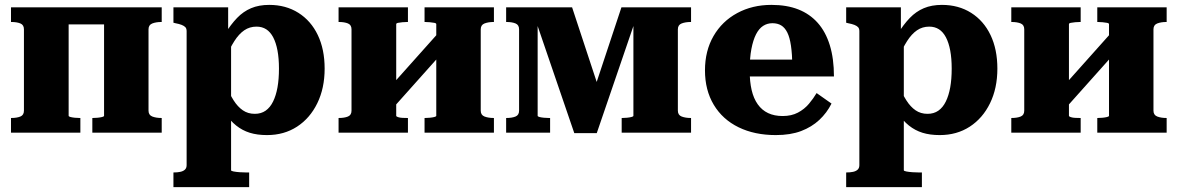

<svg xmlns="http://www.w3.org/2000/svg" viewBox="-20 -543 4821 786"><path d="M78 -90V-423Q78 -441 63.5 -447Q49 -453 26 -453H25V-513H261V-69Q261 -66 268.5 -64Q276 -62 286.5 -61Q297 -60 306 -60H309V0H25V-60H26Q49 -60 63.5 -66Q78 -72 78 -90ZM406 -69V-513H642V-453H641Q619 -453 603.5 -447Q588 -441 588 -423V-90Q588 -72 603.5 -66Q619 -60 641 -60H642V0H358V-60H360Q369 -60 379.5 -61Q390 -62 398 -64Q406 -66 406 -69ZM194 -443V-513H485V-443Z M1000 223H690V163H691Q706 163 718 160.5Q730 158 737 151.5Q744 145 744 133V-415Q744 -426 739 -431.5Q734 -437 724 -441Q714 -445 698 -448L690 -450V-513H914V-381L926 -379V154Q926 157 936.5 159Q947 161 961 162Q975 163 987 163H1000ZM1073 10Q1033 10 1002.5 0.5Q972 -9 947 -29Q922 -49 901 -80L905 -194Q920 -158 936.5 -132Q953 -106 974 -91.5Q995 -77 1023 -77Q1049 -77 1067.5 -90Q1086 -103 1098 -127.5Q1110 -152 1116 -185.5Q1122 -219 1122 -262Q1122 -304 1116 -336Q1110 -368 1098.5 -390Q1087 -412 1070 -423Q1053 -434 1030 -434Q1002 -434 980 -419Q958 -404 939.5 -375Q921 -346 904 -306L900 -403Q925 -443 950.5 -469.5Q976 -496 1008 -509.5Q1040 -523 1082 -523Q1150 -523 1201.5 -490.5Q1253 -458 1281 -399.5Q1309 -341 1309 -262Q1309 -182 1279 -120.5Q1249 -59 1196 -24.5Q1143 10 1073 10Z M1419 -90V-423Q1419 -441 1404.5 -447Q1390 -453 1367 -453H1366V-513H1650V-453H1647Q1638 -453 1627.5 -452Q1617 -451 1609.5 -449.5Q1602 -448 1602 -444V-69Q1602 -66 1609.5 -63.5Q1617 -61 1627.5 -60.5Q1638 -60 1647 -60H1650V0H1366V-60H1367Q1390 -60 1404.5 -66Q1419 -72 1419 -90ZM1766 -69V-444Q1766 -448 1758 -449.5Q1750 -451 1739.5 -452Q1729 -453 1720 -453H1718V-513H2002V-453H2001Q1979 -453 1963.5 -447Q1948 -441 1948 -423V-90Q1948 -72 1963.5 -66Q1979 -60 2001 -60H2002V0H1718V-60H1720Q1729 -60 1739.5 -61Q1750 -62 1758 -64Q1766 -66 1766 -69ZM1580 -91 1535 -140 1785 -420 1830 -371Z M2322 -513 2442 -149 2387 -100 2524 -513H2809V-453H2808Q2786 -453 2770.5 -447Q2755 -441 2755 -423V-90Q2755 -72 2770.5 -66Q2786 -60 2808 -60H2809V0H2525V-60H2527Q2536 -60 2546.5 -61Q2557 -62 2565 -64Q2573 -66 2573 -69V-491L2591 -489L2423 2H2331L2163 -489L2181 -491V-69Q2181 -66 2188.5 -64Q2196 -62 2207 -61Q2218 -60 2227 -60H2232V0H2052V-60H2053Q2076 -60 2090.5 -66Q2105 -72 2105 -90V-423Q2105 -441 2090.5 -447Q2076 -453 2053 -453H2052V-513Z M3049 -254Q3049 -209 3057 -174.5Q3065 -140 3082 -116Q3099 -92 3124.5 -80Q3150 -68 3184 -68Q3220 -68 3246.5 -82Q3273 -96 3291.5 -118Q3310 -140 3323 -162L3384 -119Q3365 -81 3334 -52Q3303 -23 3259.5 -6.5Q3216 10 3156 10Q3069 10 3003.5 -22Q2938 -54 2902 -114Q2866 -174 2866 -255Q2866 -335 2901 -395.5Q2936 -456 2998 -489.5Q3060 -523 3138 -523Q3201 -523 3248 -504.5Q3295 -486 3327.5 -449.5Q3360 -413 3377 -358Q3394 -303 3394 -230H3022V-299H3246L3224 -271Q3223 -322 3218 -356Q3213 -390 3203 -410Q3193 -430 3178 -439Q3163 -448 3142 -448Q3121 -448 3104 -437Q3087 -426 3075 -402.5Q3063 -379 3056 -342.5Q3049 -306 3049 -254Z M3754 223H3444V163H3445Q3460 163 3472 160.5Q3484 158 3491 151.5Q3498 145 3498 133V-415Q3498 -426 3493 -431.5Q3488 -437 3478 -441Q3468 -445 3452 -448L3444 -450V-513H3668V-381L3680 -379V154Q3680 157 3690.5 159Q3701 161 3715 162Q3729 163 3741 163H3754ZM3827 10Q3787 10 3756.5 0.5Q3726 -9 3701 -29Q3676 -49 3655 -80L3659 -194Q3674 -158 3690.5 -132Q3707 -106 3728 -91.5Q3749 -77 3777 -77Q3803 -77 3821.5 -90Q3840 -103 3852 -127.5Q3864 -152 3870 -185.5Q3876 -219 3876 -262Q3876 -304 3870 -336Q3864 -368 3852.5 -390Q3841 -412 3824 -423Q3807 -434 3784 -434Q3756 -434 3734 -419Q3712 -404 3693.5 -375Q3675 -346 3658 -306L3654 -403Q3679 -443 3704.5 -469.5Q3730 -496 3762 -509.5Q3794 -523 3836 -523Q3904 -523 3955.5 -490.5Q4007 -458 4035 -399.5Q4063 -341 4063 -262Q4063 -182 4033 -120.5Q4003 -59 3950 -24.5Q3897 10 3827 10Z M4173 -90V-423Q4173 -441 4158.5 -447Q4144 -453 4121 -453H4120V-513H4404V-453H4401Q4392 -453 4381.5 -452Q4371 -451 4363.5 -449.5Q4356 -448 4356 -444V-69Q4356 -66 4363.5 -63.5Q4371 -61 4381.5 -60.5Q4392 -60 4401 -60H4404V0H4120V-60H4121Q4144 -60 4158.5 -66Q4173 -72 4173 -90ZM4520 -69V-444Q4520 -448 4512 -449.5Q4504 -451 4493.5 -452Q4483 -453 4474 -453H4472V-513H4756V-453H4755Q4733 -453 4717.5 -447Q4702 -441 4702 -423V-90Q4702 -72 4717.5 -66Q4733 -60 4755 -60H4756V0H4472V-60H4474Q4483 -60 4493.5 -61Q4504 -62 4512 -64Q4520 -66 4520 -69ZM4334 -91 4289 -140 4539 -420 4584 -371Z"/></svg>

Font: Roboto Serif 36pt
Style: Bold
Weight: 700
Version: Version 1.008